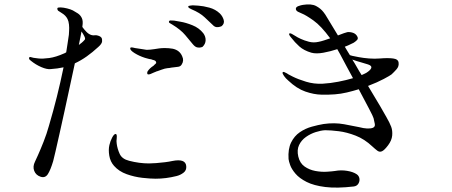

<svg xmlns="http://www.w3.org/2000/svg" viewBox="-20 -814 2040 867"><path d="M414 -655Q421 -654 427.5 -651.5Q434 -649 438 -644Q442 -638 441 -627Q440 -616 424 -602Q398 -578 372 -559.5Q346 -541 318 -528Q307 -478 295 -421.5Q283 -365 271 -310.5Q259 -256 248.5 -209Q238 -162 230.5 -129.5Q223 -97 220 -86Q208 -46 196 -27.5Q184 -9 163 -16Q142 -23 134.5 -42.5Q127 -62 138 -84Q140 -88 151.5 -113.5Q163 -139 177 -174.5Q191 -210 201 -246Q221 -314 237 -378Q253 -442 267 -510Q253 -507 238.5 -505Q224 -503 209 -502Q192 -500 166.5 -511Q141 -522 119 -540Q112 -545 111.5 -549Q111 -553 111 -553Q114 -558 119.5 -556Q125 -554 131 -553Q135 -552 154 -550Q173 -548 202.5 -552Q232 -556 270 -573Q272 -574 274.5 -575Q277 -576 279 -578Q282 -597 285 -616.5Q288 -636 291 -657Q291 -661 292 -674.5Q293 -688 291.5 -703Q290 -718 285 -728Q277 -744 260.5 -754Q244 -764 242 -766Q238 -771 239 -777Q241 -781 254 -780.5Q267 -780 283 -776Q299 -772 309 -767Q320 -761 331.5 -753.5Q343 -746 349.5 -732.5Q356 -719 352 -695V-692Q359 -682 369.5 -671Q380 -660 392 -656Q399 -654 403.5 -654.5Q408 -655 414 -655ZM362 -634Q367 -638 361 -650Q355 -662 348 -672Q346 -661 343 -645.5Q340 -630 336 -611Q343 -616 349.5 -621.5Q356 -627 362 -634ZM758 -87Q818 -99 821 -64Q823 -45 808.5 -34Q794 -23 777 -19Q729 -7 683 -7Q659 -7 623 -11Q587 -15 552 -27.5Q517 -40 495 -65Q478 -84 473.5 -111Q469 -138 474 -159Q478 -177 486.5 -193Q495 -209 502 -209H503Q509 -208 507 -189Q505 -177 507 -165Q510 -142 520.5 -119Q531 -96 563 -88Q609 -76 653 -76Q665 -76 685 -77.5Q705 -79 725 -81.5Q745 -84 758 -87ZM766 -721Q770 -720 794.5 -716Q819 -712 849 -700Q879 -688 898 -664Q909 -649 908.5 -632Q908 -615 894 -602Q894 -602 887 -600Q880 -598 870.5 -600Q861 -602 851 -614Q837 -631 816.5 -655.5Q796 -680 758 -703Q752 -707 747 -709.5Q742 -712 743 -717Q744 -722 752 -721.5Q760 -721 766 -721ZM973 -753Q985 -741 990 -724.5Q995 -708 981 -696Q981 -696 974.5 -693.5Q968 -691 958.5 -691.5Q949 -692 940 -702Q925 -716 904 -736Q883 -756 845 -772Q839 -775 834.5 -777.5Q830 -780 830 -784Q830 -788 837.5 -788.5Q845 -789 850 -790Q853 -790 875.5 -788.5Q898 -787 925.5 -779.5Q953 -772 973 -753ZM634 -553Q609 -561 588 -574Q567 -587 568 -596Q568 -600 574 -600Q578 -600 590 -597Q603 -595 619.5 -592.5Q636 -590 642 -589Q657 -589 676 -592Q687 -594 699 -595.5Q711 -597 724 -597Q742 -597 760 -594Q792 -587 803 -559Q812 -540 800 -522Q795 -514 785 -512.5Q775 -511 765 -510Q762 -509 756 -509Q753 -508 750 -508Q747 -508 745 -507Q739 -507 724 -504Q717 -502 708.5 -499Q700 -496 692 -493Q687 -492 683.5 -490Q680 -488 676 -487Q672 -485 669 -484Q665 -482 660 -480Q655 -478 651 -478H648Q645 -480 645 -482Q644 -485 646 -491Q651 -499 658 -505.5Q665 -512 673 -517L679 -523Q683 -526 685 -529Q686 -532 684 -536Q682 -540 676 -542Q670 -544 665 -545L664 -546Q657 -547 654 -547.5Q651 -548 641 -551Z M1780 -530Q1782 -514 1770.5 -501Q1759 -488 1748 -478Q1742 -473 1713 -457.5Q1684 -442 1642 -426Q1674 -373 1697 -334Q1720 -295 1725 -285Q1740 -259 1746.5 -241.5Q1753 -224 1751 -202Q1749 -180 1732.5 -158Q1716 -136 1705 -131Q1694 -126 1684 -133.5Q1674 -141 1661 -153Q1626 -186 1586 -201.5Q1546 -217 1509.5 -221.5Q1473 -226 1448 -226Q1429 -225 1405.5 -217.5Q1382 -210 1361.5 -195.5Q1341 -181 1330.5 -159Q1320 -137 1327 -107Q1334 -77 1355.5 -62Q1377 -47 1404 -42Q1431 -37 1455.5 -38.5Q1480 -40 1493 -42Q1520 -47 1547.5 -42.5Q1575 -38 1591 -27Q1601 -20 1603 -8Q1605 4 1598.5 15Q1592 26 1578 28Q1501 37 1449 30.5Q1397 24 1364.5 7.5Q1332 -9 1314.5 -29.5Q1297 -50 1290.5 -68Q1284 -86 1283 -96Q1280 -141 1294.5 -170.5Q1309 -200 1334 -217Q1359 -234 1388 -242Q1417 -250 1441 -254Q1490 -261 1534 -253Q1578 -245 1601 -240Q1643 -229 1664 -237Q1675 -242 1672.5 -254.5Q1670 -267 1667 -280Q1665 -288 1646 -324Q1627 -360 1600 -411Q1574 -403 1546.5 -396.5Q1519 -390 1492 -388Q1467 -386 1432.5 -386.5Q1398 -387 1359 -400.5Q1320 -414 1282 -450Q1270 -460 1262.5 -471Q1255 -482 1256 -486Q1257 -491 1263.5 -488.5Q1270 -486 1275 -483Q1278 -480 1302 -468Q1326 -456 1362 -445Q1398 -434 1437 -436Q1472 -438 1508 -445Q1544 -452 1574 -461Q1560 -487 1545 -514.5Q1530 -542 1516 -569Q1510 -580 1503 -592Q1473 -582 1440.5 -576Q1408 -570 1386 -576Q1352 -586 1331.5 -604.5Q1311 -623 1295 -644Q1283 -658 1286 -662Q1289 -666 1299.5 -660Q1310 -654 1318 -649Q1322 -646 1338 -638.5Q1354 -631 1375 -625.5Q1396 -620 1418 -625Q1429 -627 1443 -631.5Q1457 -636 1471 -641Q1430 -697 1395.5 -721.5Q1361 -746 1343 -753Q1336 -756 1326.5 -760.5Q1317 -765 1316 -773Q1315 -782 1327.5 -786.5Q1340 -791 1348 -792Q1386 -798 1407 -787Q1428 -776 1441 -759Q1446 -754 1463 -725Q1480 -696 1506 -654Q1521 -660 1532.5 -664Q1544 -668 1549 -669Q1563 -670 1575 -665.5Q1587 -661 1593 -650Q1599 -640 1592 -633Q1585 -626 1577 -621Q1574 -620 1563.5 -614.5Q1553 -609 1537 -603Q1542 -594 1548 -584.5Q1554 -575 1560 -565Q1562 -564 1565 -563.5Q1568 -563 1570 -562Q1579 -560 1600 -556Q1621 -552 1646.5 -550Q1672 -548 1696 -550Q1731 -553 1755 -550Q1779 -547 1780 -530ZM1634 -485Q1653 -497 1656.5 -507Q1660 -517 1642 -523Q1631 -527 1610.5 -532.5Q1590 -538 1571 -545Q1582 -528 1592 -510Q1602 -492 1613 -475Q1620 -478 1625 -480.5Q1630 -483 1634 -485Z"/></svg>

Font: Shippori Mincho TTF
Style: Regular
Weight: 400
Version: Version 2.100